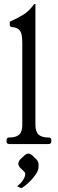

<svg xmlns="http://www.w3.org/2000/svg" viewBox="-20 -724 291 965"><path d="M225 -33Q238 -33 238 -20V-13Q238 0 223 0H28Q13 0 13 -13V-20Q13 -33 26 -33H28Q60 -33 76 -47Q92 -61 92 -96V-506Q92 -531 89 -548Q86 -565 75 -575.5Q64 -586 40 -588Q29 -589 29 -600V-610Q29 -615 33 -617Q37 -619 42 -621Q71 -634 98.5 -651Q126 -668 148 -699Q152 -704 155 -704H156Q158 -704 158 -703V-97Q158 -62 174 -47.5Q190 -33 222 -33ZM164 78Q174 89 174 107Q174 111 173.5 114.5Q173 118 173 123Q170 138 158 155Q146 172 131 187Q116 202 103.5 211.5Q91 221 86 221Q84 221 80.5 219Q77 217 66 212Q85 198 96 180.5Q107 163 107 151Q107 144 102 139L81 119Q72 108 72 99Q72 89 81 78L102 58Q113 48 122 48Q132 48 143 58Z"/></svg>

Font: Young Serif Light
Style: Regular
Weight: 300
Designer: Bastien Sozeau
Foundry: NBR — Bastien Sozeau
Version: Version 5.001